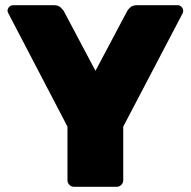

<svg xmlns="http://www.w3.org/2000/svg" viewBox="-20 -720 735 740"><path d="M266 0Q255 0 247.5 -7.5Q240 -15 240 -26V-232L12 -669Q11 -671 10 -673.5Q9 -676 9 -678Q9 -687 15.5 -693.5Q22 -700 31 -700H187Q205 -700 214 -691Q223 -682 226 -677L348 -447L470 -677Q472 -682 481.5 -691Q491 -700 508 -700H665Q673 -700 679.5 -693.5Q686 -687 686 -678Q686 -676 685.5 -673.5Q685 -671 684 -669L455 -232V-26Q455 -15 447.5 -7.5Q440 0 429 0Z"/></svg>

Font: Rubik ExtraBold
Style: Regular
Weight: 800
Designer: Hubert and Fischer
Foundry: Hubert and Fischer
Version: Version 2.300;gftools[0.9.30]